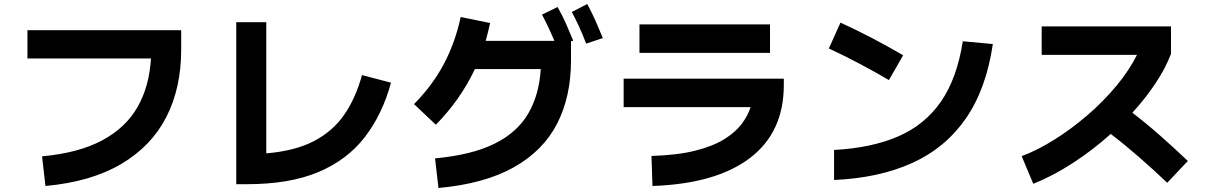

<svg xmlns="http://www.w3.org/2000/svg" viewBox="-20 -874 6040 959"><path d="M207 55 190 -93Q373 -110 490.5 -173Q608 -236 667 -339.5Q726 -443 734 -582H117V-723H885V-626Q885 -435 811 -290Q737 -145 586.5 -55.5Q436 34 207 55Z M1788 -499 1933 -461Q1890 -303 1802 -189Q1714 -75 1570 -14.5Q1426 46 1213 46H1160V-763H1310V-108Q1454 -120 1548.5 -169.5Q1643 -219 1700 -302Q1757 -385 1788 -499Z M2908 -656Q2888 -707 2871 -744Q2854 -781 2836 -814L2913 -854Q2936 -812 2955 -769Q2974 -726 2991 -684ZM2170 65 2153 -83Q2336 -100 2449.5 -156Q2563 -212 2618 -306Q2673 -400 2681 -529H2352Q2280 -376 2157 -251L2048 -354Q2140 -447 2197 -554.5Q2254 -662 2281 -789L2428 -759Q2418 -714 2406 -670H2749Q2717 -746 2687 -801L2765 -839Q2788 -799 2807 -756Q2826 -713 2843 -671L2832 -668V-573Q2832 -391 2762.5 -256Q2693 -121 2546.5 -38.5Q2400 44 2170 65Z M3826 -752V-610H3174V-752ZM3239 55 3234 -95Q3364 -99 3453 -121.5Q3542 -144 3598 -179Q3654 -214 3685 -255.5Q3716 -297 3729 -339H3095V-481H3895V-450Q3895 -213 3725.5 -84.5Q3556 44 3239 55Z M4491 -598 4420 -474Q4345 -518 4270 -557.5Q4195 -597 4120 -632L4178 -761Q4257 -725 4335.5 -684Q4414 -643 4491 -598ZM4146 25V-125Q4333 -135 4466 -192.5Q4599 -250 4679.5 -366Q4760 -482 4789 -668L4939 -654Q4906 -429 4804 -282Q4702 -135 4536.5 -60Q4371 15 4146 25Z M5141 44 5083 -94Q5163 -124 5248 -177.5Q5333 -231 5412.5 -299.5Q5492 -368 5556 -445Q5620 -522 5659 -600H5183V-742H5829V-605Q5801 -532 5751 -457Q5701 -382 5636 -311Q5704 -259 5776 -195.5Q5848 -132 5913 -70L5810 39Q5743 -25 5669 -89.5Q5595 -154 5528 -205Q5438 -124 5337.5 -59Q5237 6 5141 44Z"/></svg>

Font: Murecho
Style: Bold
Weight: 700
Designer: Neil Summerour
Foundry: Positype
Version: Version 1.010; ttfautohint (v1.8.3)